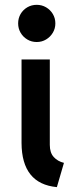

<svg xmlns="http://www.w3.org/2000/svg" viewBox="-20 -768 332 796"><path d="M69.3 -174.8V-521.5H186.5V-167Q186.5 -134.8 202.9 -116.9Q219.2 -99.1 245.1 -92.8L215.8 7.8Q70.3 -5.9 69.3 -174.8ZM55.2 -670.9Q55.2 -692.4 65.4 -710Q75.7 -727.5 93.3 -737.8Q110.8 -748 132.3 -748Q153.3 -748 170.9 -737.8Q188.5 -727.5 199 -710Q209.5 -692.4 209.5 -670.9Q209.5 -649.9 199 -632.3Q188.5 -614.7 170.9 -604.2Q153.3 -593.8 132.3 -593.8Q110.8 -593.8 93.3 -604.2Q75.7 -614.7 65.4 -632.3Q55.2 -649.9 55.2 -670.9Z"/></svg>

Font: Reddit Sans Strawberry SemiBold
Style: Regular
Weight: 600
Designer: Stephen Hutchings
Foundry: Reddit
Version: Version 1.013